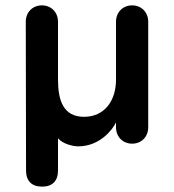

<svg xmlns="http://www.w3.org/2000/svg" viewBox="-20 -535 647 715"><path d="M412 -454V-238C412 -161 370 -100 293 -100C216 -100 196 -161 196 -238V-454C196 -489 171 -515 136 -515C101 -515 76 -489 76 -454L77 100C77 139 98 160 137 160C175 160 196 139 196 100V-20C215 2 253 10 271 10C353 10 400 -54 412 -79V-61C412 -26 437 0 472 0C507 0 532 -26 532 -61V-454C532 -489 507 -515 472 -515C437 -515 412 -489 412 -454Z"/></svg>

Font: Hotpoint
Style: Bold
Weight: 700
Designer: Andrew Paglinawan, Luciano Perondi, Riccardo Olocco
Foundry: CAST Cooperativa Anonima Servizi Tipografici
Version: Version 1.000;PS 2.1;hotconv 16.6.51;makeotf.lib2.5.65220